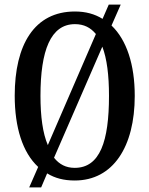

<svg xmlns="http://www.w3.org/2000/svg" viewBox="-20 -775 650 835"><path d="M146 -49 107 40H159L185 -21C219 0 258 10 305 10C472 10 566 -137 566 -358C566 -494 531 -601 465 -664L505 -755H453L426 -693C392 -714 353 -725 306 -725C129 -725 44 -580 44 -359C44 -221 78 -112 146 -49ZM397 -627 188 -144C166 -195 156 -268 156 -358C156 -555 200 -670 306 -670C345 -670 374 -655 397 -627ZM305 -45C267 -45 238 -60 215 -89L425 -572C445 -520 454 -448 454 -358C454 -161 415 -45 305 -45Z"/></svg>

Font: Noto Serif Bengali ExtraCondensed Medium
Style: Regular
Weight: 500
Width: 2
Designer: Juan Bruce, Universal Thirst, Indian Type Foundry and the Monotype Design Team.
Foundry: Monotype Imaging Inc.
Version: Version 2.003